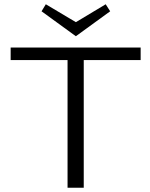

<svg xmlns="http://www.w3.org/2000/svg" viewBox="-20 -881 706 901"><path d="M497 -828 336 -711 175 -828 195 -861 336 -777 476 -861ZM640 -658V-599H373V0H297V-599H30V-658Z"/></svg>

Font: EauTestInfant
Style: Regular
Weight: 400
Designer: Christian Thalmann (Catharsis Fonts)
Version: Version 0.001;PS 000.001;hotconv 1.0.88;makeotf.lib2.5.64775